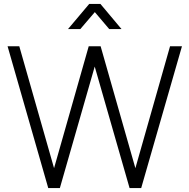

<svg xmlns="http://www.w3.org/2000/svg" viewBox="-20 -955 962 975"><path d="M490 -935H433L325.5 -807.5H388L461.5 -893.5L534.5 -807.5H597ZM284 0 461 -617 638 0H697L904 -720H843.5L667.5 -101L491 -720H430.5L254.5 -101L78 -720H18.5L225 0Z"/></svg>

Font: Hauora Light
Style: Regular
Weight: 300
Designer: Wayne Shih
Foundry: WCYS
Version: Version 1.001;hotconv 1.0.109;makeotfexe 2.5.65596